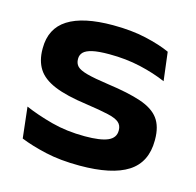

<svg xmlns="http://www.w3.org/2000/svg" viewBox="-82 -585 699 685"><g transform="rotate(15 267.5 -242.5)"><path d="M268 14.5Q196.5 14.5 141.5 2Q86.5 -10.5 47.5 -26.5L34.5 -141Q79.5 -121.5 135.8 -106.5Q192 -91.5 259 -91.5Q317 -91.5 344 -103.5Q371 -115.5 371 -142V-143.5Q371 -161.5 359 -172Q347 -182.5 317.5 -189.2Q288 -196 236 -203.5Q159 -214 114.8 -232.5Q70.5 -251 51.8 -280.8Q33 -310.5 33 -353.5V-356.5Q33 -429.5 88.8 -465Q144.5 -500.5 254.5 -500.5Q323.5 -500.5 377.2 -488.2Q431 -476 467 -459.5L480 -354Q437.5 -372.5 383.8 -384.8Q330 -397 268.5 -397Q228.5 -397 206 -391.8Q183.5 -386.5 174 -376.8Q164.5 -367 164.5 -353V-351.5Q164.5 -335.5 174.2 -325.2Q184 -315 211.5 -307.5Q239 -300 292 -292.5Q368.5 -282 415.2 -266.2Q462 -250.5 483.2 -222Q504.5 -193.5 504.5 -144.5V-141.5Q504.5 -61 445.8 -23.2Q387 14.5 268 14.5Z"/></g></svg>

Font: Anek Gujarati SemiExpanded SemiBold
Style: Regular
Weight: 600
Width: 6
Designer: Mrunmayee Ghaisas (Gujarati), Yesha Goshar (Latin)
Foundry: Ek Type
Version: Version 1.003